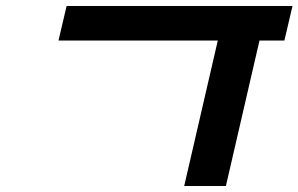

<svg xmlns="http://www.w3.org/2000/svg" viewBox="-20 -620 995 640"><path d="M706 -485H175L202 -600H955L928 -485H845L733 0H594Z"/></svg>

Font: Miedinger
Style: Bold-Italic
Weight: 700
Italic angle: -13°
Version: Version 001.000